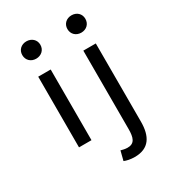

<svg xmlns="http://www.w3.org/2000/svg" viewBox="-249 -951 1197 1334"><g transform="rotate(-30 350.0 -284.5)"><path d="M107 -752C107 -710 138 -682 179 -682C220 -682 252 -710 252 -752C252 -793 220 -821 179 -821C138 -821 107 -793 107 -752ZM469 -752C469 -710 500 -682 541 -682C582 -682 613 -710 613 -752C613 -793 582 -821 541 -821C500 -821 469 -793 469 -752ZM128 -567V0H228V-567ZM348 237C367 245 396 252 431 252C547 252 590 177 590 60V-567H490V61C490 130 477 171 420 171C400 171 381 166 367 162Z"/></g></svg>

Font: Kawkab Mono Light
Style: Bold
Weight: 400
Monospace: yes
Designer: Abdullah Arif
Foundry: Abdullah Arif
Version: Version 1.000;PS 000.500;hotconv 1.0.88;makeotf.lib2.5.64775